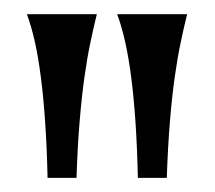

<svg xmlns="http://www.w3.org/2000/svg" viewBox="-20 -668 305 272"><path d="M175.3 -416Q174.3 -460.4 171.9 -495.8Q169.4 -531.2 165.8 -559.3Q162.1 -587.4 157.2 -609.1Q152.3 -630.9 146 -647.9H245.1Q240.7 -630.4 236.1 -608.4Q231.4 -586.4 227.5 -558.6Q223.6 -530.8 220.7 -495.6Q217.8 -460.4 216.3 -416ZM47.4 -416Q46.4 -460.4 43.9 -495.8Q41.5 -531.2 37.8 -559.3Q34.2 -587.4 29.3 -609.1Q24.4 -630.9 18.1 -647.9H117.2Q112.8 -630.4 108.2 -608.4Q103.5 -586.4 99.6 -558.6Q95.7 -530.8 92.8 -495.6Q89.8 -460.4 88.4 -416Z"/></svg>

Font: Smythe
Style: Regular
Weight: 400
Version: Version 1.000